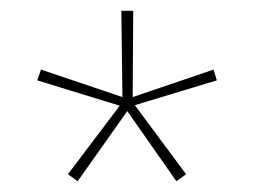

<svg xmlns="http://www.w3.org/2000/svg" viewBox="-20 -752 472 356"><path d="M230 -557 325 -429 307 -416 216 -546 124 -416 106 -429 202 -556 49 -603 56 -623 207 -572 205 -732H227L226 -572L376 -623L382 -603Z"/></svg>

Font: FiraSans
Style: Regular
Weight: 150
Designer: Carrois Corporate & Edenspiekermann AG
Foundry: Carrois Corporate GbR & Edenspiekermann AG
Version: Version 3.106;PS 003.106;hotconv 1.0.70;makeotf.lib2.5.58329